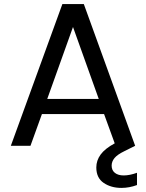

<svg xmlns="http://www.w3.org/2000/svg" viewBox="-20 -713 714 939"><path d="M585 145Q614 145 650 132V192Q612 206 574 206Q523 206 487 181.5Q451 157 451 106Q451 72 472 43Q493 14 541 -12L489 -155H185L129 0H33L285 -693H390L641 0L587 27Q554 43 540 60Q526 77 526 97Q526 120 542 132.5Q558 145 585 145ZM463 -229 337 -581 211 -229Z"/></svg>

Font: Fz Poppins
Style: Regular
Weight: 400
Designer: Ninad Kale (Devanagari), Jonny Pinhorn (Latin)
Foundry: Indian Type Foundry
Version: Vit hóa bi Vntype.Com & FontZin.Com